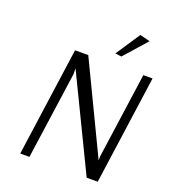

<svg xmlns="http://www.w3.org/2000/svg" viewBox="-152 -967 956 1078"><g transform="rotate(20 325.5 -428.0)"><path d="M561 -841 441 -706 404 -711 500 -856ZM557 0H491L223 -554H222L223 -523L149 0H94L185 -650H264L521 -114V-138L593 -650H648Z"/></g></svg>

Font: Arsenal
Style: Italic
Weight: 400
Italic angle: -9.10001°
Designer: Andrij Shevchenko
Foundry: Stairsfor
Version: Version 2.001;PS 002.001;hotconv 1.0.88;makeotf.lib2.5.64775